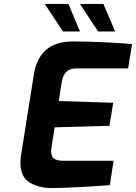

<svg xmlns="http://www.w3.org/2000/svg" viewBox="-20 -951 692 977"><path d="M84 -124Q84 -142 87 -161L152 -570Q178 -740 350 -740Q483 -740 652 -727L632 -603H371Q336 -603 318 -586Q300 -569 294 -533L279 -437L556 -428L537 -311L258 -303L242 -200Q240 -186 240 -181Q240 -155 255 -144Q270 -133 301 -133H558L539 -9Q351 5 242 6Q178 6 131 -22Q84 -50 84 -124ZM208 -931H328L387 -791H300ZM387 -931H506L566 -791H479Z"/></svg>

Font: Exo
Style: Bold Italic
Weight: 700
Italic angle: -9°
Designer: Natanael Gama
Foundry: Natanael Gama
Version: Version 1.500; ttfautohint (v1.6)